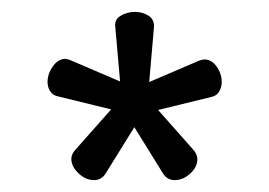

<svg xmlns="http://www.w3.org/2000/svg" viewBox="-20 -722 453 323"><path d="M307 -468Q312 -461 312 -454Q312 -441 300 -430Q288 -419 274 -419Q262 -419 255 -429L206 -508L157 -429Q150 -419 138 -419Q124 -419 112 -430.5Q100 -442 100 -455Q100 -461 105 -468L167 -538L77 -560Q68 -562 64 -569Q60 -576 60 -584Q60 -598 69 -610.5Q78 -623 90 -623Q92 -623 98 -621L182 -585L174 -676Q172 -689 183 -695.5Q194 -702 207 -702Q220 -702 230 -695.5Q240 -689 239 -676L231 -584L315 -620Q321 -622 324 -622Q336 -622 344.5 -610Q353 -598 353 -584Q353 -576 349 -568.5Q345 -561 336 -559L246 -537Z"/></svg>

Font: Sofadi One
Style: Regular
Weight: 400
Designer: Botjo Nikoltchev
Foundry: Botjo Nikoltchev
Version: Version 1.002